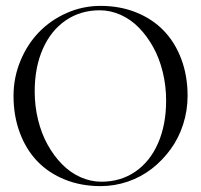

<svg xmlns="http://www.w3.org/2000/svg" viewBox="-20 -626 684 653"><path d="M322 7Q256 7 200.8 -15.2Q145.5 -37.5 107.1 -77.4Q68.8 -117.2 47.4 -174.5Q26 -231.8 26 -300Q26 -362.2 49.4 -418.9Q72.8 -475.5 112.4 -516.5Q152 -557.5 206.8 -581.8Q261.5 -606 322 -606Q387.8 -606 442.9 -583.9Q498 -561.8 536.5 -522.1Q575 -482.5 596.5 -425.4Q618 -368.2 618 -300Q618 -250.2 603 -203.4Q588 -156.5 560.6 -118.8Q533.2 -81 496.8 -52.5Q460.2 -24 415.1 -8.5Q370 7 322 7ZM325 -8Q390.2 -8 440.2 -42.2Q490.2 -76.5 517.6 -139.1Q545 -201.8 545 -284Q545 -333.8 533.6 -380.6Q522.2 -427.5 501.4 -465.2Q480.5 -503 452.8 -531.5Q425 -560 390.4 -575.5Q355.8 -591 319 -591Q253.8 -591 203.5 -556.6Q153.2 -522.2 125.6 -459.5Q98 -396.8 98 -315Q98 -265.2 109.5 -218.4Q121 -171.5 142 -133.8Q163 -96 191 -67.5Q219 -39 253.6 -23.5Q288.2 -8 325 -8Z"/></svg>

Font: FogtwoNo5
Style: Regular
Weight: 400
Designer: gluk (gluksza@wp.pl)
Foundry: gluk (gluksza@wp.pl)
Version: Version 0.87